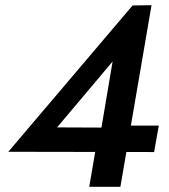

<svg xmlns="http://www.w3.org/2000/svg" viewBox="-20 -720 651 740"><path d="M12 -135 574 -134 592 -236H448L430 -228L200 -229L414 -483L364 -187L354 -176L324 0H444L564 -700L491 -699Z"/></svg>

Font: Jost Medium
Style: Italic
Weight: 500
Italic angle: -5°
Version: Version 3.710